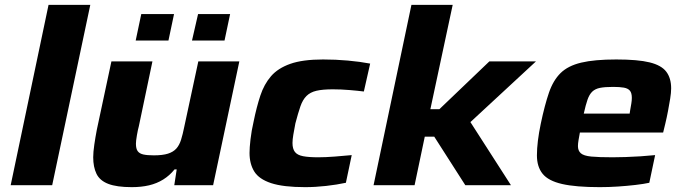

<svg xmlns="http://www.w3.org/2000/svg" viewBox="-20 -763 2813 791"><path d="M24 0 180 -743H352L195 0Z M523 8Q461 8 426 -5.5Q391 -19 377.5 -47Q364 -75 364 -115Q364 -136 368.5 -167Q373 -198 379 -229L439 -510H608L552 -243Q548 -229 544 -205.5Q540 -182 540 -171Q540 -150 547.5 -140Q555 -130 571 -126.5Q587 -123 614 -123Q650 -123 672 -130Q694 -137 706.5 -151Q719 -165 726 -187.5Q733 -210 739 -240L797 -510H966L858 0H698L708 -65H699Q679 -40 652.5 -23.5Q626 -7 594 0.5Q562 8 523 8ZM771 -596 796 -705H928L905 -596ZM539 -596 562 -705H697L674 -596Z M1237 8Q1147 8 1097 -8.5Q1047 -25 1027.5 -56.5Q1008 -88 1008 -133Q1008 -154 1012 -189Q1016 -224 1025 -263Q1037 -322 1052.5 -369Q1068 -416 1096.5 -449Q1125 -482 1176 -500Q1227 -518 1311 -518Q1363 -518 1413 -513.5Q1463 -509 1505 -501L1479 -386Q1456 -389 1420.5 -392Q1385 -395 1351 -395Q1309 -395 1283.5 -389Q1258 -383 1242.5 -367.5Q1227 -352 1217.5 -324.5Q1208 -297 1197 -255Q1192 -229 1188.5 -208.5Q1185 -188 1185 -174Q1185 -150 1195 -137Q1205 -124 1228.5 -119.5Q1252 -115 1291 -115Q1321 -115 1359.5 -118Q1398 -121 1429 -124L1405 -10Q1368 -2 1323.5 3Q1279 8 1237 8Z M1519 0 1675 -743H1845L1753 -313H1790L1996 -510H2188L1918 -260L2085 0H1897L1769 -200H1730L1688 0Z M2451 8Q2352 8 2295.5 -5Q2239 -18 2215.5 -47Q2192 -76 2192 -123Q2192 -150 2196 -183Q2200 -216 2208 -254Q2224 -330 2241.5 -381Q2259 -432 2289.5 -462Q2320 -492 2374.5 -505Q2429 -518 2519 -518Q2608 -518 2656.5 -506Q2705 -494 2725 -467.5Q2745 -441 2745 -399Q2745 -381 2741 -356.5Q2737 -332 2732 -305.5Q2727 -279 2721 -254L2712 -217H2369Q2366 -200 2363.5 -186Q2361 -172 2361 -161Q2361 -142 2373 -131.5Q2385 -121 2416 -118Q2447 -115 2504 -115Q2527 -115 2557 -116Q2587 -117 2618.5 -119Q2650 -121 2679 -124L2655 -10Q2632 -5 2597.5 -1Q2563 3 2525.5 5.5Q2488 8 2451 8ZM2385 -295H2574L2576 -308Q2579 -325 2581 -337Q2583 -349 2583 -360Q2583 -380 2575 -389.5Q2567 -399 2550 -402Q2533 -405 2506 -405Q2472 -405 2452 -401Q2432 -397 2420 -385.5Q2408 -374 2400.5 -352.5Q2393 -331 2385 -295Z"/></svg>

Font: Saira Expanded
Style: Bold Italic
Weight: 700
Width: 7
Italic angle: -12°
Designer: Hector Gatti with collaboration of the Omnibus-Type team
Foundry: Omnibus-Type
Version: Version 1.101